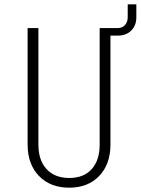

<svg xmlns="http://www.w3.org/2000/svg" viewBox="-20 -860 652 890"><path d="M301 10Q213 10 160.5 -44.5Q108 -99 108 -190V-730H158V-190Q158 -117 196 -76Q234 -35 301 -35Q368 -35 405 -76Q442 -117 442 -190V-730H527Q547 -730 559.5 -744Q572 -758 572 -780V-840H612V-780Q612 -742 588.5 -718.5Q565 -695 527 -695H492V-190Q492 -99 440 -44.5Q388 10 301 10Z"/></svg>

Font: Tiny Thin
Style: Regular
Weight: 100
Monospace: yes
Designer: Philipp Nurullin, Konstantin Bulenkov
Foundry: JetBrains
Version: Version 2.251; ttfautohint (v1.8.4.7-5d5b)